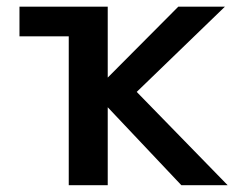

<svg xmlns="http://www.w3.org/2000/svg" viewBox="-20 -542 722 563"><path d="M181.6 -435.5H37.1V-522.5H295.9V-314.5L502.9 -522.5H639.6L380.9 -272.5L647.5 1H511.7L295.9 -227.5V1H181.6Z"/></svg>

Font: Gen Shin Gothic Medium
Style: Regular
Weight: 500
Designer: [Source Han Sans]
Ryoko NISHIZUKA  (kana & ideographs); Paul D. Hunt (Latin, Greek & Cyrillic); Wenlong ZHANG  (bopomofo
Version: Version 1.002.20150607